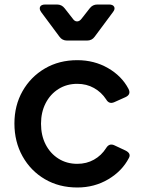

<svg xmlns="http://www.w3.org/2000/svg" viewBox="-20 -820 646 852"><path d="M323 12Q242 12 179 -25Q116 -62 80 -126.5Q44 -191 44 -272Q44 -352 80 -415.5Q116 -479 179 -516Q242 -553 323 -553Q398 -553 459 -518Q520 -483 550 -426Q563 -401 537 -389L488 -367Q464 -356 451 -379Q430 -411 397 -429.5Q364 -448 323 -448Q276 -448 239.5 -425Q203 -402 182.5 -362Q162 -322 162 -271Q162 -219 182.5 -179Q203 -139 239.5 -116Q276 -93 323 -93Q364 -93 397 -111.5Q430 -130 451 -163Q465 -186 488 -175L537 -152Q563 -139 552 -119Q522 -61 460.5 -24.5Q399 12 323 12ZM278 -640Q256 -640 244 -657L163 -766Q153 -780 158 -790Q163 -800 181 -800H233Q254 -800 267 -783L303 -737Q311 -725 322 -725Q333 -725 342 -737L378 -783Q391 -800 412 -800H464Q481 -800 486.5 -790Q492 -780 481 -766L400 -657Q388 -640 366 -640Z"/></svg>

Font: Pitagon Sans Text SemiBold
Style: Regular
Weight: 600
Designer: Travis Tran
Foundry: Pitagon
Version: Version 1.001; ttfautohint (v1.8.4.7-5d5b);gftools[0.9.26]